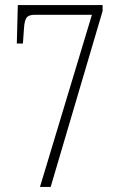

<svg xmlns="http://www.w3.org/2000/svg" viewBox="-20 -734 469 754"><path d="M137 0H179L383 -691V-714H50L46 -563H70L74 -620C77 -667 86 -676 120 -676H341Z"/></svg>

Font: Noto Serif Thai ExtraCondensed ExtraLight
Style: Regular
Weight: 200
Width: 2
Designer: Monotype Design Team
Foundry: Monotype Imaging Inc.
Version: Version 2.002